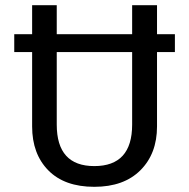

<svg xmlns="http://www.w3.org/2000/svg" viewBox="-20 -709 730 741"><path d="M655 -577V-508H586V-221Q586 -116 522 -52Q458 12 344 12Q229 12 166.5 -51.5Q104 -115 104 -221V-508H35V-577H104V-689H199V-577H490V-689H586V-577ZM490 -228V-508H199V-228Q199 -68 344 -68Q490 -68 490 -228Z"/></svg>

Font: Fira Sans
Style: Regular
Weight: 400
Designer: Carrois Corporate & Edenspiekermann AG
Foundry: Carrois Corporate GbR & Edenspiekermann AG
Version: Version 4.106;PS 004.106;hotconv 1.0.70;makeotf.lib2.5.58329